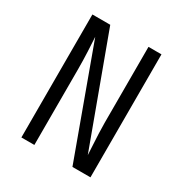

<svg xmlns="http://www.w3.org/2000/svg" viewBox="-170 -858 939 987"><g transform="rotate(30 300.0 -365.0)"><path d="M95 0V-730H201L436 -92Q435 -115 433 -148Q431 -181 429.5 -216Q428 -251 428 -280V-730H505V0H398L165 -638Q167 -608 169.5 -554Q172 -500 172 -450V0Z"/></g></svg>

Font: JetBrains Mono NL Light
Style: Regular
Weight: 300
Monospace: yes
Designer: Philipp Nurullin, Konstantin Bulenkov
Foundry: JetBrains
Version: Version 2.305; ttfautohint (v1.8.4.7-5d5b)